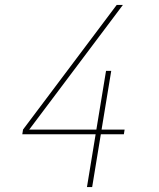

<svg xmlns="http://www.w3.org/2000/svg" viewBox="-20 -755 640 775"><path d="M331 0 366 -213H70L73 -232L451 -735H476L98 -232H369L408 -469H429L390 -232H483L480 -213H387L352 0Z"/></svg>

Font: Iosevka Thin Extended Oblique
Style: Regular
Weight: 100
Width: 7
Italic angle: -9°
Monospace: yes
Designer: Belleve Invis
Foundry: Belleve Invis
Version: Version 32.5.0; ttfautohint (v1.8.4)